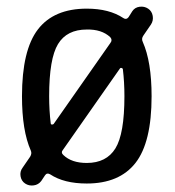

<svg xmlns="http://www.w3.org/2000/svg" viewBox="-20 -557 540 593"><path d="M131.8 -259.8Q131.8 -215.8 136.7 -175.8Q136.7 -172.9 139.6 -172.4Q142.6 -171.9 145.5 -173.8L321.3 -424.8Q328.1 -433.6 320.3 -442.4Q293.9 -466.8 248 -465.8Q186.5 -465.8 159.2 -420.9Q131.8 -376 131.8 -259.8ZM364.3 -259.8Q364.3 -303.7 359.4 -343.8Q358.4 -346.7 355 -347.2Q351.6 -347.7 350.6 -345.7L174.8 -94.7Q167 -85.9 175.8 -78.1Q201.2 -53.7 248 -53.7Q308.6 -53.7 336.4 -98.6Q364.3 -143.6 364.3 -259.8ZM49.8 -39.1 73.2 -73.2Q79.1 -83 75.2 -91.8Q47.9 -153.3 47.9 -259.8Q47.9 -402.3 97.2 -466.3Q146.5 -530.3 248 -530.3Q317.4 -530.3 361.3 -501Q370.1 -495.1 377 -503.9L388.7 -522.5Q396.5 -534.2 411.1 -536.1Q425.8 -538.1 437.5 -530.3Q449.2 -522.5 451.7 -507.8Q454.1 -493.2 446.3 -481.4L422.9 -447.3Q416 -437.5 420.9 -427.7Q448.2 -366.2 448.2 -259.8Q448.2 -117.2 398.4 -53.7Q348.6 9.8 248 9.8Q177.7 9.8 134.8 -18.6Q125 -24.4 119.1 -15.6L107.4 2Q98.6 13.7 84 15.6Q69.3 17.6 57.6 9.8Q45.9 2 43.5 -12.7Q41 -27.3 49.8 -39.1Z"/></svg>

Font: Rounded-X Mgen+ 1mn regular
Style: Regular
Weight: 400
Designer: [Source Han Sans]
Ryoko NISHIZUKA  (kana & ideographs); Paul D. Hunt (Latin, Greek & Cyrillic); Wenlong ZHANG  (bopomofo
Version: Version 1.059.20150602